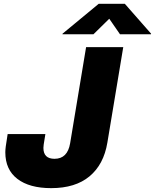

<svg xmlns="http://www.w3.org/2000/svg" viewBox="-20 -974 810 1004"><path d="M247.6 9.8Q133.8 9.8 70.8 -38.6Q7.8 -86.9 7.8 -177.7Q7.8 -189.5 10 -207.5Q12.2 -225.6 20 -272.9H217.3Q210 -230 208.5 -218Q207 -206.1 207 -200.7Q207 -143.6 265.1 -143.6Q333 -143.6 346.7 -224.6L430.2 -727.5H624.5L541.5 -228.5Q522.5 -113.8 448.2 -52Q374 9.8 247.6 9.8ZM468.8 -794.9H306.6L307.1 -797.9L496.1 -954.1H632.8L770 -797.9L769.5 -794.9H607.4L551.3 -876Z"/></svg>

Font: Inter Black
Style: Italic
Weight: 900
Italic angle: -9.39999°
Designer: Rasmus Andersson
Foundry: rsms
Version: Version 4.000;git-a52131595